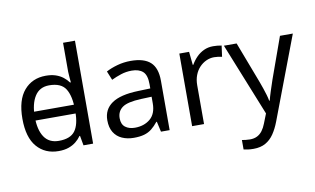

<svg xmlns="http://www.w3.org/2000/svg" viewBox="-94 -958 2287 1396"><g transform="rotate(-10 1049.5 -260.0)"><path d="M104 -238V-303H480V-238ZM275 10Q175 10 115 -59.5Q55 -129 55 -267Q55 -405 115.5 -475.5Q176 -546 276 -546Q318 -546 349 -535.5Q380 -525 403 -507Q426 -489 442 -467H448Q447 -480 444.5 -505.5Q442 -531 442 -546V-760H530V0H459L446 -72H442Q426 -49 403 -30.5Q380 -12 348.5 -1Q317 10 275 10ZM289 -63Q374 -63 408.5 -109.5Q443 -156 443 -250V-266Q443 -366 410 -419.5Q377 -473 288 -473Q217 -473 181.5 -416.5Q146 -360 146 -265Q146 -169 181.5 -116Q217 -63 289 -63Z M903 -545Q1001 -545 1048 -502Q1095 -459 1095 -365V0H1031L1014 -76H1010Q987 -47 962.5 -27.5Q938 -8 906.5 1Q875 10 830 10Q782 10 743.5 -7Q705 -24 683 -59.5Q661 -95 661 -149Q661 -229 724 -272.5Q787 -316 918 -320L1009 -323V-355Q1009 -422 980 -448Q951 -474 898 -474Q856 -474 818 -461.5Q780 -449 747 -433L720 -499Q755 -518 803 -531.5Q851 -545 903 -545ZM929 -259Q829 -255 790.5 -227Q752 -199 752 -148Q752 -103 779.5 -82Q807 -61 850 -61Q918 -61 963 -98.5Q1008 -136 1008 -214V-262Z M1511 -546Q1526 -546 1543.5 -544.5Q1561 -543 1574 -540L1563 -459Q1550 -462 1534.5 -464Q1519 -466 1505 -466Q1474 -466 1446 -453Q1418 -440 1396 -416.5Q1374 -393 1361.5 -360Q1349 -327 1349 -286V0H1261V-536H1333L1343 -438H1347Q1364 -468 1388 -492.5Q1412 -517 1443 -531.5Q1474 -546 1511 -546Z M1590 -536H1684L1800 -231Q1810 -204 1818.5 -179Q1827 -154 1834 -130.5Q1841 -107 1845 -85H1849Q1855 -110 1868 -150.5Q1881 -191 1895 -232L2004 -536H2099L1868 74Q1849 124 1823.5 161.5Q1798 199 1761.5 219.5Q1725 240 1673 240Q1649 240 1631 237.5Q1613 235 1600 232V162Q1611 164 1626.5 166Q1642 168 1659 168Q1690 168 1712.5 156.5Q1735 145 1751 123.5Q1767 102 1778 73L1806 2Z"/></g></svg>

Font: ubangla25
Style: Book
Weight: 400
Designer: Jelle Bosma - Monotype Design Team
Foundry: Monotype Imaging Inc.
Version: Version 2.003